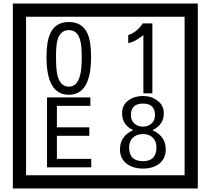

<svg xmlns="http://www.w3.org/2000/svg" viewBox="-20 -980 1195 1090"><path d="M1103 90H53V-960H1103ZM1028 15V-885H128V15ZM497 -656Q497 -442 371 -442Q244 -442 244 -656Q244 -744 265 -789Q294 -855 371 -855Q448 -855 477 -789Q497 -745 497 -656ZM444 -656Q444 -723 435 -752Q420 -809 371 -809Q322 -809 306 -752Q298 -723 298 -656Q298 -587 306 -553Q322 -488 371 -488Q419 -488 435 -554Q444 -587 444 -656ZM845 -450H794V-781Q748 -743 708 -735V-781Q759 -798 790 -847H845ZM498 -30H247V-427H493V-379H303V-257H487V-209H303V-78H498ZM921 -132Q921 -79 882 -49Q846 -23 792 -23Q737 -23 701 -49Q661 -79 661 -132Q661 -207 736 -241Q673 -271 673 -337Q673 -384 710 -411Q744 -435 792 -435Q839 -435 872 -410Q910 -383 910 -337Q910 -271 845 -241Q921 -207 921 -132ZM860 -326Q860 -392 792 -392Q723 -392 723 -326Q723 -297 742.5 -279Q762 -261 792 -261Q821 -261 840.5 -279Q860 -297 860 -326ZM868 -143Q868 -178 847.5 -198.5Q827 -219 792 -219Q756 -219 734.5 -198.5Q713 -178 713 -143Q713 -65 792 -65Q868 -65 868 -143Z"/></svg>

Font: Unicode BMP Fallback SIL
Style: Regular
Weight: 400
Foundry: NRSI, SIL International
Version: Version 5.1 Based on Unicode 5.1